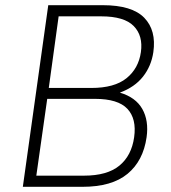

<svg xmlns="http://www.w3.org/2000/svg" viewBox="-20 -720 660 740"><path d="M166 -700H376Q489 -700 536 -651.5Q583 -603 571 -519Q563 -465 531 -424.5Q499 -384 442 -363Q503 -345 528.5 -300Q554 -255 545 -191Q532 -100 471.5 -50Q411 0 298 0H68ZM162 -339 120 -43H304Q393 -43 440 -81.5Q487 -120 497 -191Q507 -262 471 -300.5Q435 -339 346 -339ZM206 -657 168 -381H332Q421 -381 467.5 -418.5Q514 -456 523 -519Q532 -582 495.5 -619.5Q459 -657 370 -657Z"/></svg>

Font: Retni Sans Light
Style: Italic
Weight: 300
Italic angle: -8°
Designer: Vitaly Kuzmin
Foundry: ParaType Ltd.
Version: Version 1.00;June 10, 2019;FontCreator 11.5.0.2425 64-bit; t